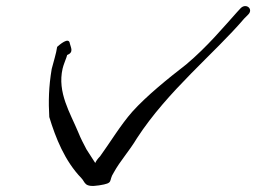

<svg xmlns="http://www.w3.org/2000/svg" viewBox="-20 -587 847 635"><path d="M151 -359C141 -300 140 -250 143 -200C164 -131 194 -55 249 2C263 16 257 34 308 26C359 18 337 13 356 -16C378 -56 406 -85 433 -130C535 -287 689 -410 788 -526L801 -539C819 -557 794 -578 776 -560L764 -547C719 -497 666 -433 596 -374C534 -326 465 -270 418 -218C379 -174 343 -114 311 -70C304 -63 298 -55 295 -48L266 -93C257 -110 247 -129 239 -149C212 -214 169 -281 187 -360C190 -373 196 -386 200 -398L202 -405C225 -414 214 -430 211 -443C208 -467 176 -438 169 -432C166 -410 157 -383 151 -359Z"/></svg>

Font: Stray Cat
Style: UltExtObl
Weight: 400
Version: Version 1.0